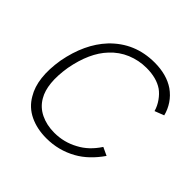

<svg xmlns="http://www.w3.org/2000/svg" viewBox="-156 -719 875 875"><g transform="rotate(45 282.0 -281.0)"><path d="M518.5 -421Q511.5 -446.5 495.2 -469.5Q479 -492.5 459.5 -506.5Q418.5 -534.5 354 -534.5Q304.5 -534.5 259.5 -515.8Q214.5 -497 181 -460.5Q122 -398.5 100 -281Q81 -163.5 117.5 -102Q138.5 -65.5 177.2 -46.8Q216 -28 265.5 -28Q327.5 -28 381 -57.5Q432 -84 469 -140.5L508.5 -122Q461.5 -54.5 403 -22Q336 15.5 257.5 15.5Q197 15.5 150 -7Q103 -29.5 77 -75Q31.5 -150 53 -281Q77.5 -411 150 -488.5Q235.5 -578 362.5 -578Q440.5 -578 492.5 -542.5Q520 -523 538 -496Q556 -469 563.5 -438.5Z"/></g></svg>

Font: Russisch Sans ExtraLight
Style: Italic
Weight: 200
Width: 4
Italic angle: -10°
Designer: Michael Sharanda (font) & Cristiano Sobral (main changes)
Foundry: Michael Sharanda
Version: Version 2.00;September 8, 2020;FontCreator 13.0.0.2681 64-bi